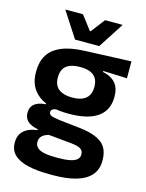

<svg xmlns="http://www.w3.org/2000/svg" viewBox="-129 -764 783 1031"><g transform="rotate(15 262.5 -248.0)"><path d="M264 -150.5Q152.5 -150.5 95 -194.8Q37.5 -239 37.5 -319V-326.5Q37.5 -379.5 60.5 -416.8Q83.5 -454 132.5 -475Q181.5 -496 259.5 -499L518 -509.5V-415.5L385 -420.5V-415Q416.5 -408.5 437.2 -394.2Q458 -380 468.5 -357.8Q479 -335.5 479 -304V-299.5Q479 -227 425.5 -188.8Q372 -150.5 264 -150.5ZM258 93.5H272Q311 93.5 336.5 88.2Q362 83 374.8 72.2Q387.5 61.5 387.5 44.5V43Q387.5 22 371.2 12.2Q355 2.5 319 -1L175.5 -15L205 -16.5Q186.5 -13 172.2 -6.2Q158 0.5 150 11.5Q142 22.5 142 38.5V39.5Q142 58 155 70.2Q168 82.5 194 88Q220 93.5 258 93.5ZM251 190Q180 190 129.5 178.2Q79 166.5 52.2 141Q25.5 115.5 25.5 73.5V71.5Q25.5 43 38 23.5Q50.5 4 73.5 -7.5Q96.5 -19 126.5 -22V-27Q88.5 -34.5 69.2 -51.8Q50 -69 50 -99V-99.5Q50 -120.5 59.5 -135Q69 -149.5 87.8 -158Q106.5 -166.5 134 -168V-182.5L242.5 -155.5L207.5 -156.5Q184.5 -156 175.5 -150.2Q166.5 -144.5 166.5 -134V-133.5Q166.5 -120.5 180.5 -114.8Q194.5 -109 227 -105L344.5 -92Q427 -82.5 466.2 -51.5Q505.5 -20.5 505.5 44V46.5Q505.5 96 477.5 127.8Q449.5 159.5 396.8 174.8Q344 190 269 190ZM260.5 -239.5Q294 -239.5 316.2 -249Q338.5 -258.5 349.8 -277Q361 -295.5 361 -322V-327.5Q361 -354 350 -372.2Q339 -390.5 317 -399.8Q295 -409 261.5 -409H260Q224.5 -409 202 -399.2Q179.5 -389.5 169 -371.2Q158.5 -353 158.5 -327.5V-322Q158.5 -295.5 169.8 -277Q181 -258.5 203.8 -249Q226.5 -239.5 260.5 -239.5ZM195 -544 104 -684.5V-686.5H201L260 -609H264.5L324 -686.5H420.5V-684.5L329.5 -544Z"/></g></svg>

Font: Anek Latin SemiBold
Style: Regular
Weight: 600
Designer: Yesha Goshar
Foundry: Ek Type
Version: Version 1.003